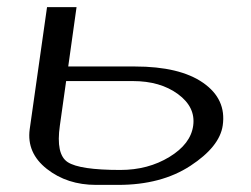

<svg xmlns="http://www.w3.org/2000/svg" viewBox="-20 -520 706 540"><path d="M250 0Q168.9 0 111.8 -44.9Q54.7 -89.8 63.5 -156.2L112.3 -500H195.3L171.9 -333H359.4Q485.4 -333 551.3 -287.1Q617.2 -241.2 606.4 -167Q597.7 -107.4 515.6 -53.7Q433.6 0 312.5 0ZM166 -292 148.4 -167Q136.7 -85.9 170.4 -64Q204.1 -42 318.4 -42Q396.5 -42 456.5 -78.6Q516.6 -115.2 523.4 -167Q530.3 -218.8 480.5 -255.4Q430.7 -292 353.5 -292Z"/></svg>

Font: okolaks
Style: RegularItalic
Weight: 500
Italic angle: -8°
Version: Version 000.6.0